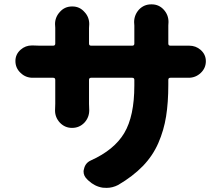

<svg xmlns="http://www.w3.org/2000/svg" viewBox="-20 -826 1040 894"><path d="M763.7 -623Q763.7 -613.3 773.4 -613.3H817.4Q840.8 -613.3 858.4 -613.3Q859.4 -613.3 861.3 -613.3Q891.6 -613.3 914.1 -593.8Q938.5 -572.3 938.5 -541Q938.5 -508.8 914.6 -486.3Q890.6 -463.9 858.4 -463.9H818.4H773.4Q763.7 -463.9 763.7 -454.1V-431.6Q763.7 -348.6 753.4 -284.2Q743.2 -219.7 717.3 -160.2Q691.4 -100.6 645 -52.7Q598.6 -4.9 530.3 35.2Q503.9 48.8 476.6 48.8Q467.8 48.8 458 47.9Q420.9 42 391.6 14.6L385.7 8.8Q369.1 -6.8 369.1 -27.3Q369.1 -33.2 371.1 -39.1Q377 -67.4 403.3 -79.1Q511.7 -127.9 558.6 -206.5Q605.5 -285.2 605.5 -427.7V-454.1Q605.5 -463.9 595.7 -463.9H404.3Q394.5 -463.9 394.5 -454.1V-342.8L395.5 -312.5Q395.5 -279.3 373 -254.9Q349.6 -230.5 315.4 -230.5Q282.2 -230.5 258.8 -254.9Q236.3 -279.3 236.3 -311.5L237.3 -342.8V-454.1Q237.3 -463.9 227.5 -463.9H165Q148.4 -463.9 133.8 -463.9Q132.8 -463.9 131.8 -463.9Q99.6 -463.9 76.2 -486.3Q51.8 -508.8 51.8 -542Q51.8 -573.2 76.2 -594.7Q98.6 -614.3 127.9 -614.3Q130.9 -614.3 133.8 -614.3Q148.4 -613.3 165 -613.3H227.5Q237.3 -613.3 237.3 -623V-696.3L236.3 -713.9Q236.3 -746.1 258.8 -770.5Q281.2 -795.9 315.4 -795.9H317.4Q350.6 -795.9 373 -770.5Q395.5 -747.1 395.5 -713.9L394.5 -695.3V-623Q394.5 -613.3 404.3 -613.3H595.7Q605.5 -613.3 605.5 -623V-707L604.5 -722.7Q604.5 -755.9 627 -781.2Q650.4 -805.7 683.6 -805.7H686.5Q719.7 -805.7 742.2 -781.2Q764.6 -756.8 764.6 -723.6L763.7 -707Z"/></svg>

Font: Gen Jyuu GothicX Heavy
Style: Bold
Weight: 900
Designer: [Source Han Sans]
Ryoko NISHIZUKA  (kana & ideographs); Paul D. Hunt (Latin, Greek & Cyrillic); Wenlong ZHANG  (bopomofo
Version: Version 1.002.20150607